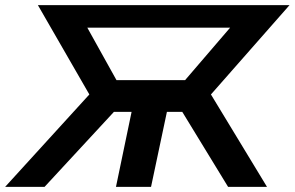

<svg xmlns="http://www.w3.org/2000/svg" viewBox="-51 -730 1151 750"><path d="M1080 -710 773 -361 992 0H840L661 -293H601L539 0H402L463 -293H394L123 0H-31L298 -361L97 -710ZM404 -417H672L848 -622H290Z"/></svg>

Font: Raleway-v4020
Style: Bold Italic
Weight: 700
Italic angle: -12°
Designer: Matt McInerney, Pablo Impallari, Rodrigo Fuenzalida
Foundry: Matt McInerney, Pablo Impallari, Rodrigo Fuenzalida
Version: Version 4.020;PS 004.020;hotconv 1.0.88;makeotf.lib2.5.64775